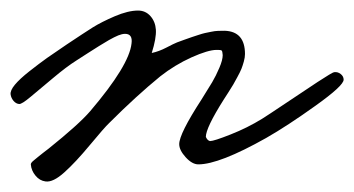

<svg xmlns="http://www.w3.org/2000/svg" viewBox="-40 -306 668 362"><path d="M607.9 -155.8Q607.9 -144.5 554.9 -106.7Q502 -68.8 461.9 -45.9Q373.5 3.9 334 3.9Q322.3 3.9 310.1 -9.5Q297.9 -22.9 297.9 -34.2Q297.9 -53.7 339.8 -118.2Q353 -139.2 360.1 -151.1Q367.2 -163.1 373.5 -178Q379.9 -192.9 379.9 -202.1Q379.4 -209.5 377.9 -210.7Q376.5 -211.9 371.1 -211.9Q369.1 -211.9 368.2 -211.9Q352.5 -211.9 321 -197.8Q289.6 -183.6 262.2 -162.1Q216.8 -125 166 -74.2Q156.7 -65.4 129.6 -32.7Q102.5 0 81.3 19Q60.1 38.1 45.9 36.1Q34.7 34.7 26.9 25.1Q19 15.6 18.1 3.9Q18.1 2.4 19.5 0.5Q21 -1.5 24.7 -4.4Q28.3 -7.3 31.5 -10Q34.7 -12.7 41 -17.6Q47.4 -22.5 51.8 -25.9Q108.4 -71.3 129.9 -96.2Q203.6 -182.6 208 -224.1Q210.4 -242.2 195.8 -242.2Q190.4 -242.2 183.1 -239.3Q175.8 -236.3 165.5 -230.5Q155.3 -224.6 146.7 -219.2Q138.2 -213.9 124.8 -205.3Q111.3 -196.8 104 -191.9Q85.4 -180.2 60.1 -158.9Q34.7 -137.7 17.8 -123.5Q1 -109.4 -3.9 -109.9Q-9.8 -110.4 -14.4 -115.7Q-19 -121.1 -20 -127.9Q-21 -135.3 -12 -146.2Q-2.9 -157.2 15.4 -171.6Q33.7 -186 48.8 -196.8Q64 -207.5 85.9 -222.2Q118.7 -244.1 135 -254.4Q151.4 -264.6 176.5 -275.4Q201.7 -286.1 220.2 -286.1Q234.4 -286.1 243.7 -275.6Q252.9 -265.1 253.9 -250Q254.9 -233.9 246.1 -206.1Q259.8 -209 273.7 -216.3Q287.6 -223.6 293.9 -226.1Q297.9 -227.5 307.9 -231.2Q317.9 -234.9 321.8 -236.1Q325.7 -237.3 333.7 -240Q341.8 -242.7 346.4 -243.7Q351.1 -244.6 358.2 -246.1Q365.2 -247.6 371.3 -247.8Q377.4 -248 383.8 -248Q421.9 -246.6 421.9 -204.1Q421.9 -197.8 419.7 -189.9Q417.5 -182.1 415.3 -176.5Q413.1 -170.9 407.5 -160.6Q401.9 -150.4 399.7 -146.5Q397.5 -142.6 390.1 -131.1Q382.8 -119.6 381.8 -118.2Q348.1 -64.9 348.1 -47.9Q351.1 -41 356 -40Q363.3 -40 394.8 -52.5Q426.3 -64.9 454.1 -82Q464.4 -88.4 497.8 -110.8Q531.2 -133.3 558.8 -151.4Q586.4 -169.4 589.8 -169.9Q596.7 -170.9 602.3 -166.5Q607.9 -162.1 607.9 -155.8Z"/></svg>

Font: Gogol
Style: Regular
Weight: 400
Italic angle: -48°
Designer: Gennady Fridman
Foundry: ParaType Ltd
Version: Version 1.001